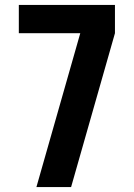

<svg xmlns="http://www.w3.org/2000/svg" viewBox="-20 -755 540 775"><path d="M127 0 304 -621H56V-735H444V-621L267 0Z"/></svg>

Font: Iosevka SS04 Heavy
Style: Regular
Weight: 900
Monospace: yes
Designer: Belleve Invis
Foundry: Belleve Invis
Version: Version 19.0.0; ttfautohint (v1.8.4)